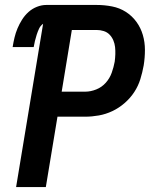

<svg xmlns="http://www.w3.org/2000/svg" viewBox="-20 -755 640 775"><path d="M45 0 154 -659Q143 -651 137.5 -639Q132 -627 128 -614.5Q124 -602 121 -589.5Q118 -577 116 -565H31Q34 -584 38.5 -603Q43 -622 50.5 -640Q58 -658 69 -675.5Q80 -693 95 -706.5Q110 -720 129 -727.5Q148 -735 167 -735H370Q402 -735 432.5 -729Q463 -723 488 -707Q513 -691 530.5 -667Q548 -643 556.5 -614Q565 -585 565 -553.5Q565 -522 560 -491Q555 -463 546.5 -435.5Q538 -408 522 -383.5Q506 -359 483 -339Q460 -319 433.5 -306.5Q407 -294 379 -289Q351 -284 324 -284H212L165 0ZM229 -385H324Q346 -385 368.5 -394Q391 -403 407 -421Q423 -439 431 -461.5Q439 -484 443 -506Q445 -521 445.5 -536Q446 -551 444.5 -565Q443 -579 437.5 -592Q432 -605 422.5 -615Q413 -625 399 -629.5Q385 -634 370 -634H270Z"/></svg>

Font: Iosevka Curly Extended
Style: Bold Italic
Weight: 700
Width: 7
Italic angle: -9°
Monospace: yes
Designer: Belleve Invis
Foundry: Belleve Invis
Version: Version 11.1.0; ttfautohint (v1.8.3)